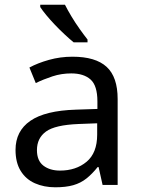

<svg xmlns="http://www.w3.org/2000/svg" viewBox="-20 -786 601 816"><path d="M288 -545Q386 -545 433 -502Q480 -459 480 -365V0H416L399 -76H395Q372 -47 347.5 -27.5Q323 -8 291.5 1Q260 10 215 10Q167 10 128.5 -7Q90 -24 68 -59.5Q46 -95 46 -149Q46 -229 109 -272.5Q172 -316 303 -320L394 -323V-355Q394 -422 365 -448Q336 -474 283 -474Q241 -474 203 -461.5Q165 -449 132 -433L105 -499Q140 -518 188 -531.5Q236 -545 288 -545ZM314 -259Q214 -255 175.5 -227Q137 -199 137 -148Q137 -103 164.5 -82Q192 -61 235 -61Q303 -61 348 -98.5Q393 -136 393 -214V-262ZM256 -766Q267 -744 283.5 -716.5Q300 -689 318.5 -663Q337 -637 352 -618V-606H293Q276 -620 255 -639.5Q234 -659 213.5 -680.5Q193 -702 176.5 -722Q160 -742 151 -756V-766Z"/></svg>

Font: Noto Sans Telugu
Style: Regular
Weight: 400
Designer: Jelle Bosma - Monotype Design Team
Foundry: Monotype Imaging Inc.
Version: Version 2.003